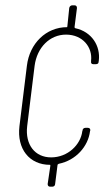

<svg xmlns="http://www.w3.org/2000/svg" viewBox="-20 -701 392 721"><path d="M350 -467 351 -473C358 -529 324 -582 263 -595C260 -596 260 -598 260 -600L269 -671C269 -677 266 -681 260 -681H251C246 -681 241 -677 240 -671L233 -603C233 -601 232 -599 232 -599C153 -599 91 -538 81 -454L53 -227C43 -142 90 -82 168 -82C169 -82 169 -80 169 -78L159 -10C159 -4 162 0 168 0H177C182 0 187 -4 187 -10L196 -81C196 -83 198 -85 201 -86C265 -99 311 -151 318 -208L319 -211C320 -217 316 -221 310 -221H301C295 -221 290 -217 290 -211L289 -208C283 -158 235 -110 172 -110C111 -110 74 -158 82 -227L110 -454C119 -523 167 -571 228 -571C291 -571 328 -523 322 -473V-470C321 -464 324 -460 330 -460H340C346 -460 350 -463 350 -467Z"/></svg>

Font: Barlow Condensed Thin
Style: Italic
Weight: 250
Width: 3
Italic angle: -7°
Designer: Jeremy Tribby
Foundry: Tribby Type
Version: Version 1.422;hotconv 1.0.109;makeotfexe 2.5.65596